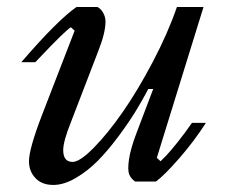

<svg xmlns="http://www.w3.org/2000/svg" viewBox="-20 -520 656 550"><path d="M258.8 -500Q268.6 -495.6 275.4 -483.6Q282.2 -471.7 282.2 -458Q282.2 -425.8 261.2 -373L183.1 -169.9Q161.1 -115.2 161.1 -89.8Q161.1 -56.2 188 -56.2Q208.5 -56.2 248.3 -96.4Q288.1 -136.7 331.3 -198.7Q374.5 -260.7 417.7 -342.8Q460.9 -424.8 486.8 -500H563L429.2 -67.9L439.9 -58.1Q445.8 -63.5 456.5 -74.7Q467.3 -85.9 488.3 -112.1Q509.3 -138.2 529.8 -168H569.8Q536.6 -116.2 494.4 -67.6Q452.1 -19 426.8 0H367.2Q355 -8.3 350.1 -20.5Q345.2 -32.7 349.4 -62.7Q353.5 -92.8 371.1 -139.2L418.9 -265.1H404.8Q388.2 -233.4 368.2 -200.7Q348.1 -168 318.8 -128.7Q289.6 -89.4 260.5 -59.8Q231.4 -30.3 197.3 -10.3Q163.1 9.8 132.8 9.8Q100.1 9.8 81.5 -9.8Q63 -29.3 63 -58.1Q63 -93.3 100.1 -189.9L193.8 -432.1L183.1 -441.9Q167.5 -433.1 91.3 -352.5Q88.9 -350.1 87.6 -348.6Q86.4 -347.2 84.5 -345.2Q82.5 -343.3 81.1 -341.8H41Q144.5 -461.9 199.2 -500Z"/></svg>

Font: Happy Times at the IKOB New Game Plus Edition
Style: Italic
Weight: 400
Italic angle: -16°
Designer: Lucas Le Bihan
Foundry: Lucas Le Bihan
Version: Version 1.000;PS 1.0;hotconv 1.0.88;makeotf.lib2.5.647800